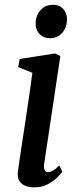

<svg xmlns="http://www.w3.org/2000/svg" viewBox="-20 -794 338 824"><path d="M127.5 10Q104 10 87.2 2.8Q70.5 -4.5 62.5 -18.8Q54.5 -33 56.5 -54.5Q59 -75 64 -109Q69 -143 75.8 -186.8Q82.5 -230.5 90 -280Q97.5 -329.5 105 -381Q112.5 -432.5 119 -481.5L58 -506L64.5 -541L216.5 -564.5L239 -553.5L169.5 -90.5Q167 -72.5 171.8 -63.8Q176.5 -55 185 -55Q195 -55 206.5 -61.2Q218 -67.5 234.5 -83.5L247.5 -57.5Q242.5 -49.5 226.8 -33.5Q211 -17.5 186 -3.8Q161 10 127.5 10ZM193.5 -630Q167 -630 149.5 -648.2Q132 -666.5 133 -695Q134 -729 154.5 -751.2Q175 -773.5 207 -773.5Q235 -773.5 251.2 -755.5Q267.5 -737.5 267.5 -711.5Q267 -676 247 -653Q227 -630 193.5 -630Z"/></svg>

Font: Merriweather 24pt Medium
Style: Italic
Weight: 500
Italic angle: -7.8°
Version: Version 2.101